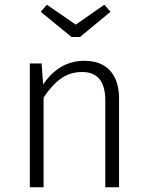

<svg xmlns="http://www.w3.org/2000/svg" viewBox="-20 -791 624 811"><path d="M336.9 -534.2Q407.7 -534.2 445.3 -492.2Q482.9 -450.2 482.9 -374V0H424.8V-366.2Q424.8 -487.3 326.2 -486.8Q276.4 -486.8 237.8 -459.5Q199.2 -432.1 164.1 -378.9V0H106V-522.9H155.8L162.1 -434.1Q230 -534.2 336.9 -534.2ZM282.2 -634.8 151.9 -741.2 178.2 -771 299.8 -687 420.9 -771 446.8 -741.2 317.9 -634.8Z"/></svg>

Font: FiraSans-Light
Style: Regular
Weight: 300
Designer: Carrois Corporate & Edenspiekermann AG
Foundry: Carrois Corporate GbR & Edenspiekermann AG
Version: Version 3.106;PS 003.106;hotconv 1.0.70;makeotf.lib2.5.58329